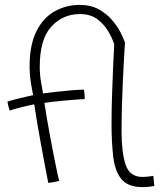

<svg xmlns="http://www.w3.org/2000/svg" viewBox="-20 -749 677 785"><path d="M177.5 -1Q177 -4 172.2 -28Q167.5 -52 160.5 -89Q153.5 -126 145.8 -168.5Q138 -211 131.2 -251.5Q124.5 -292 120 -322.5Q96.5 -318 65.8 -310.2Q35 -302.5 19.5 -297Q16.5 -305.5 14 -315.8Q11.5 -326 10.5 -333.5Q15 -335.5 29.8 -339.5Q44.5 -343.5 62.5 -347.8Q80.5 -352 95.5 -355.5Q110.5 -359 115.5 -360Q110.5 -383.5 105.8 -414.2Q101 -445 101 -476.5Q101 -566.5 129.5 -622.2Q158 -678 204.8 -703.5Q251.5 -729 306 -729Q350 -729 382.5 -711.5Q415 -694 437.2 -668.2Q459.5 -642.5 472.5 -617Q485.5 -591.5 491 -575Q489.5 -553.5 487.2 -513.5Q485 -473.5 482.5 -422.8Q480 -372 478.5 -317Q477 -262 477 -210.5Q477 -126.5 493.5 -76Q510 -25.5 563 -25.5Q573 -25.5 584.2 -26.8Q595.5 -28 607 -30Q607 -24 608.8 -8.5Q610.5 7 611 11Q589.5 16 562.5 16Q504 16 477.2 -15.8Q450.5 -47.5 443.2 -106.2Q436 -165 436 -245.5Q436 -296 438 -357.8Q440 -419.5 442.5 -476Q445 -532.5 447 -568Q440 -590.5 423.5 -619.5Q407 -648.5 378.5 -670Q350 -691.5 307 -691.5Q236.5 -691.5 189.5 -639.8Q142.5 -588 142.5 -476Q142.5 -445.5 147.5 -415.2Q152.5 -385 156 -367Q173.5 -369.5 206 -373.2Q238.5 -377 271.8 -379.8Q305 -382.5 323 -382.5Q326.5 -366 326.5 -344Q322 -344 294.2 -342Q266.5 -340 230 -336.5Q193.5 -333 161.5 -328.5Q165.5 -301 172.2 -262Q179 -223 186.8 -181Q194.5 -139 202 -101.8Q209.5 -64.5 215 -39.2Q220.5 -14 222.5 -9.5Q213 -7 198.5 -4.2Q184 -1.5 177.5 -1Z"/></svg>

Font: Grandstander Thin
Style: Regular
Weight: 100
Designer: Tyler Finck
Foundry: Etcetera Type Co
Version: Version 1.200; ttfautohint (v1.8.3)